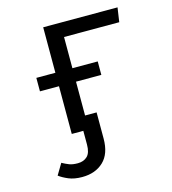

<svg xmlns="http://www.w3.org/2000/svg" viewBox="-112 -631 839 939"><g transform="rotate(-15 307.5 -161.5)"><path d="M188.7 216.9Q148.7 216.9 120.3 204.9Q91.8 192.8 73.8 179L107.2 123.1Q125.6 133.3 142.3 139.7Q159 146.2 185.1 146.2Q215.4 146.2 233.6 128.5Q251.8 110.8 251.8 69.2V0H193.3V-241.5H96.9V-309.7H193.3V-540H569.7L559 -467.7H279.5V-309.7H407.7V-241.5H279.5V-70.3H337.9V62.1Q337.9 139 296.9 177.9Q255.9 216.9 188.7 216.9Z"/></g></svg>

Font: FiraCode Nerd Font
Style: Regular
Weight: 400
Designer: Carrois Corporate, Edenspiekermann AG, Nikita Prokopov
Foundry: Carrois Corporate, Edenspiekermann AG, Nikita Prokopov
Version: Version 6.002;Nerd Fonts 2.2.2